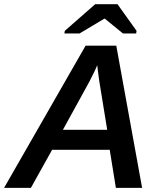

<svg xmlns="http://www.w3.org/2000/svg" viewBox="-47 -909 771 929"><path d="M205.1 -184.1 102.5 0H-27.3L367.2 -688H515.6L640.6 0H513.7L483.9 -184.1ZM423.3 -593.8Q418.9 -581.5 409.2 -561.5Q399.4 -541.5 385.3 -513.7L257.3 -280.8H471.7L433.1 -518.1Q429.2 -546.4 426.8 -565.4Q424.3 -584.5 423.3 -593.8ZM458 -818.8 337.9 -747.1H264.6L266.6 -759.8L413.6 -888.7H521.5L613.8 -759.8L611.8 -747.1H547.9L460 -818.8Z"/></svg>

Font: Arimo SemiBold
Style: Italic
Weight: 600
Italic angle: -12°
Version: Version 1.33